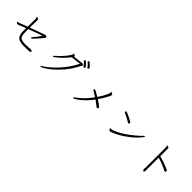

<svg xmlns="http://www.w3.org/2000/svg" viewBox="400 -2478 4201 4201"><g transform="rotate(45 2500.0 -377.5)"><path d="M743 -482Q661 -364 598 -294Q593 -289 593 -281Q593 -267 607 -267Q621 -267 692 -346Q733 -391 771 -438Q809 -485 817 -493.5Q825 -502 825 -508.5Q825 -515 822 -521Q807 -540 787 -540H784Q774 -538 751.5 -533Q729 -528 417 -412Q420 -557 421 -606Q422 -642 422 -648V-652Q422 -681 384 -686L371 -687Q360 -687 357 -679V-677Q357 -670 365 -664Q373 -658 373 -612V-566Q373 -537 372 -492.5Q371 -448 370 -394L188 -323Q182 -320 151 -316Q141 -314 138.5 -311.5Q136 -309 136 -302Q136 -295 151 -283.5Q166 -272 176.5 -272Q187 -272 228 -290Q269 -308 369 -346Q369 -325 368.5 -306Q368 -287 368 -271Q368 -123 428 -76Q460 -51 512 -41.5Q564 -32 602.5 -32Q641 -32 773 -36Q786 -36 800.5 -42Q815 -48 815 -59.5Q815 -71 800 -82Q785 -93 769 -93H766Q760 -93 754.5 -91.5Q749 -90 730 -89Q711 -88 677 -85Q643 -82 609 -82Q528 -82 477 -105Q448 -118 435 -147Q422 -176 419 -228Q416 -280 416 -364Q618 -441 743 -482Z M1928 -685Q1934 -676 1944 -676Q1954 -676 1962 -685Q1970 -694 1970 -706Q1970 -718 1924 -762Q1904 -781 1886 -794.5Q1868 -808 1859.5 -808Q1851 -808 1844.5 -802Q1838 -796 1838 -789Q1838 -782 1844 -776Q1861 -763 1886.5 -735.5Q1912 -708 1928 -685ZM1853 -639Q1859 -630 1868.5 -630Q1878 -630 1887 -638.5Q1896 -647 1896 -654Q1896 -661 1894 -664.5Q1892 -668 1879 -684Q1866 -700 1848 -719Q1830 -738 1813.5 -752Q1797 -766 1788.5 -766Q1780 -766 1773.5 -759.5Q1767 -753 1767 -745Q1767 -737 1775 -730.5Q1783 -724 1811.5 -691Q1840 -658 1853 -639ZM1228 -322Q1236 -322 1245 -328Q1254 -334 1282 -355Q1420 -461 1527 -604Q1530 -603 1537 -603H1546Q1550 -603 1567.5 -605.5Q1585 -608 1637.5 -615Q1690 -622 1754 -627Q1639 -400 1462 -220Q1385 -140 1317 -86Q1249 -32 1214.5 -14Q1180 4 1180 16Q1180 26 1194 26Q1208 26 1256 -1Q1378 -69 1520 -212Q1699 -392 1810 -621Q1812 -624 1814.5 -626Q1817 -628 1821 -632Q1825 -636 1825 -645Q1825 -654 1810 -663.5Q1795 -673 1784 -673L1557 -646Q1558 -648 1558 -652.5Q1558 -657 1556 -659Q1542 -680 1520 -690Q1509 -694 1505 -694Q1497 -694 1497 -687V-684Q1500 -675 1500 -668Q1500 -658 1493 -644Q1416 -526 1299 -414Q1254 -371 1235 -356Q1216 -341 1216 -335Q1216 -322 1228 -322Z M2674 -643Q2674 -638 2658 -600Q2614 -500 2535 -383Q2400 -463 2389.5 -463Q2379 -463 2370.5 -456Q2362 -449 2362 -440.5Q2362 -432 2373 -425Q2452 -381 2507 -344Q2393 -186 2260 -78Q2210 -38 2191 -25Q2172 -12 2172 -1.5Q2172 9 2182.5 9Q2193 9 2226.5 -10Q2260 -29 2312 -69Q2437 -166 2549 -316Q2602 -279 2687 -210Q2691 -206 2699.5 -206Q2708 -206 2717.5 -217.5Q2727 -229 2727 -239Q2727 -249 2721 -255Q2663 -304 2578 -357Q2638 -442 2698 -556Q2732 -619 2732 -639Q2732 -656 2700 -672Q2687 -678 2680.5 -678Q2674 -678 2671 -673Q2669 -669 2669 -667Z M3310 -516Q3340 -501 3365.5 -485.5Q3391 -470 3401 -462.5Q3411 -455 3420 -455Q3429 -455 3437.5 -464Q3446 -473 3446 -484.5Q3446 -496 3430 -507Q3414 -518 3352 -550Q3323 -564 3294.5 -577.5Q3266 -591 3244.5 -599.5Q3223 -608 3214 -608Q3205 -608 3198.5 -601Q3192 -594 3192 -583Q3192 -572 3206 -566Q3240 -553 3310 -516ZM3227 -102Q3216 -102 3216 -89Q3216 -83 3241 -54Q3253 -45 3262 -45Q3271 -45 3292 -53Q3479 -125 3650 -258Q3723 -315 3775.5 -366.5Q3828 -418 3856.5 -455Q3885 -492 3885 -502.5Q3885 -513 3874.5 -513Q3864 -513 3851 -497Q3824 -462 3726 -380Q3680 -341 3625 -299.5Q3570 -258 3509.5 -219.5Q3449 -181 3367.5 -141Q3286 -101 3242 -101Z M4424 11V-32L4425 -256V-394Q4503 -374 4628 -320Q4678 -298 4701.5 -285.5Q4725 -273 4735.5 -273Q4746 -273 4750.5 -287.5Q4755 -302 4755 -310Q4755 -318 4745.5 -325Q4736 -332 4708 -344Q4568 -405 4425 -441Q4426 -504 4426 -546V-673Q4426 -687 4423 -695.5Q4420 -704 4404 -710Q4384 -715 4372 -715Q4363 -715 4361 -707V-706Q4361 -702 4368.5 -693.5Q4376 -685 4376 -667L4375 -22L4371 2V7Q4372 10 4374 22Q4381 53 4403 53Q4424 49 4424 11Z"/></g></svg>

Font: LXGW WenKai TC Light
Style: Regular
Weight: 300
Designer: LXGW / Fontworks Inc.
Foundry: LXGW / Fontworks Inc.
Version: Version 1.330